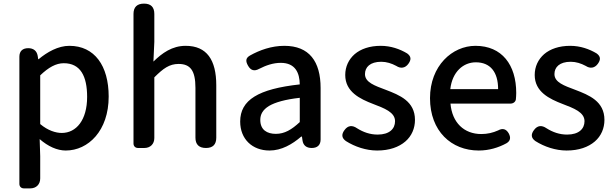

<svg xmlns="http://www.w3.org/2000/svg" viewBox="-20 -817 3392 1060"><path d="M87 -164V198C87 213 97 223 112 223H144H147C180 223 202 201 202 168V45L199 -49C245 -9 295 14 343 14C467 14 580 -95 580 -284C580 -454 502 -564 363 -564C301 -564 241 -530 193 -490H191L188 -509C183 -537 164 -551 136 -551C105 -551 87 -535 87 -504ZM202 -333V-401C248 -445 289 -468 332 -468C424 -468 461 -397 461 -282C461 -154 401 -83 321 -83C288 -83 245 -96 202 -132V-266Z M717 -398V-25C717 -10 727 0 742 0H774H777C810 0 832 -22 832 -55V-390C881 -439 915 -464 966 -464C1031 -464 1059 -427 1059 -332V-57C1059 -19 1079 0 1117 0C1155 0 1174 -19 1174 -57V-346C1174 -486 1122 -564 1005 -564C930 -564 875 -524 827 -477L832 -586V-740C832 -778 813 -797 775 -797C737 -797 717 -778 717 -740Z M1750 -248V-331C1750 -478 1687 -564 1550 -564C1478 -564 1413 -540 1361 -511C1336 -497 1335 -480 1349 -455C1364 -428 1384 -422 1411 -437C1448 -456 1488 -470 1530 -470C1611 -470 1634 -414 1635 -351C1406 -326 1306 -265 1306 -146C1306 -49 1373 14 1468 14C1534 14 1593 -20 1643 -63H1647L1650 -42C1654 -14 1672 0 1701 0C1732 0 1750 -16 1750 -47V-165ZM1465 -232C1499 -252 1554 -268 1635 -277V-210V-143C1590 -101 1551 -78 1503 -78C1454 -78 1417 -100 1417 -155C1417 -186 1431 -211 1465 -232Z M1938 -518C1905 -489 1886 -449 1886 -403C1886 -310 1967 -271 2040 -243C2100 -220 2161 -198 2161 -148C2161 -106 2130 -74 2065 -74C2023 -74 1986 -87 1951 -109C1925 -127 1901 -125 1882 -99C1864 -75 1866 -55 1890 -38C1939 -7 2001 14 2062 14C2130 14 2182 -5 2218 -36C2253 -66 2271 -109 2271 -155C2271 -258 2186 -292 2110 -321C2049 -344 1995 -362 1995 -408C1995 -446 2023 -476 2085 -476C2114 -476 2142 -467 2168 -453C2192 -437 2217 -441 2234 -464C2251 -487 2251 -505 2228 -522C2188 -546 2138 -564 2082 -564C2021 -564 1972 -547 1938 -518Z M2734 -245H2798C2814 -245 2826 -255 2828 -268C2829 -279 2830 -291 2830 -304C2830 -459 2751 -564 2605 -564C2477 -564 2354 -454 2354 -275C2354 -93 2472 14 2623 14C2680 14 2732 -2 2776 -26C2798 -39 2801 -57 2789 -80C2775 -105 2755 -111 2730 -97C2701 -84 2671 -77 2637 -77C2542 -77 2476 -140 2467 -245H2645ZM2532 -325H2466C2477 -421 2538 -473 2607 -473C2687 -473 2730 -419 2730 -325H2598Z M2984 -518C2951 -489 2932 -449 2932 -403C2932 -310 3013 -271 3086 -243C3146 -220 3207 -198 3207 -148C3207 -106 3176 -74 3111 -74C3069 -74 3032 -87 2997 -109C2971 -127 2947 -125 2928 -99C2910 -75 2912 -55 2936 -38C2985 -7 3047 14 3108 14C3176 14 3228 -5 3264 -36C3299 -66 3317 -109 3317 -155C3317 -258 3232 -292 3156 -321C3095 -344 3041 -362 3041 -408C3041 -446 3069 -476 3131 -476C3160 -476 3188 -467 3214 -453C3238 -437 3263 -441 3280 -464C3297 -487 3297 -505 3274 -522C3234 -546 3184 -564 3128 -564C3067 -564 3018 -547 2984 -518Z"/></svg>

Font: GenSenRounded2 TW M
Style: Regular
Weight: 500
Version: Version 2.100;PS 2.1;hotconv 16.6.51;makeotf.lib2.5.65220 DE